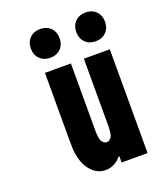

<svg xmlns="http://www.w3.org/2000/svg" viewBox="-166 -1037 998 1159"><g transform="rotate(-20 333.5 -458.0)"><path d="M454.1 -900.1Q479.8 -925.8 520.8 -925.8Q561.8 -925.8 587.6 -900.1Q613.3 -874.3 613.3 -833.3Q613.3 -792.3 587.6 -766.6Q561.8 -740.9 520.8 -740.9Q479.8 -740.9 454.1 -766.6Q428.4 -792.3 428.4 -833.3Q428.4 -874.3 454.1 -900.1ZM162.4 -900.1Q188.2 -925.8 229.2 -925.8Q270.2 -925.8 295.9 -900.1Q321.6 -874.3 321.6 -833.3Q321.6 -792.3 295.9 -766.6Q270.2 -740.9 229.2 -740.9Q188.2 -740.9 162.4 -766.6Q136.7 -792.3 136.7 -833.3Q136.7 -874.3 162.4 -900.1ZM313.2 10.4Q243.5 10.4 200.5 -59.2Q184.9 -85.3 176.8 -119.1Q168.6 -153 167.6 -175.5Q166.7 -197.9 166.7 -238.9V-666.7H333.3V-238.9Q333.3 -186.2 343.1 -168Q355.5 -145.8 375 -145.8Q394.5 -145.8 406.9 -168Q416.7 -186.2 416.7 -238.9V-666.7H583.3V0H416.7V-40.4H412.1Q393.9 -16.9 367.2 -3.3Q340.5 10.4 313.2 10.4Z"/></g></svg>

Font: TypoPRO Monoid
Style: Bold
Weight: 700
Width: 4
Monospace: yes
Designer: Andreas Larsen (@larsenwork)
Version: Version 0.61